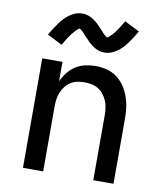

<svg xmlns="http://www.w3.org/2000/svg" viewBox="-85 -828 769 898"><g transform="rotate(10 300.0 -379.5)"><path d="M85 0V-520H181V-428Q191 -450 206.5 -470Q222 -490 243 -503.5Q264 -517 288.5 -522.5Q313 -528 337 -528Q364 -528 390 -521.5Q416 -515 437.5 -499.5Q459 -484 474.5 -461.5Q490 -439 499 -414Q508 -389 511.5 -363Q515 -337 515 -310V0H419V-310Q419 -327 416.5 -344Q414 -361 407.5 -376.5Q401 -392 390.5 -405.5Q380 -419 365.5 -428Q351 -437 334 -440.5Q317 -444 300 -444Q283 -444 266 -440.5Q249 -437 234.5 -428Q220 -419 209.5 -405.5Q199 -392 192.5 -376.5Q186 -361 183.5 -344Q181 -327 181 -310V0ZM366 -597Q361 -597 355.5 -597.5Q350 -598 345 -599.5Q340 -601 335.5 -602.5Q331 -604 326 -606.5Q321 -609 317 -611.5Q313 -614 309 -617Q305 -620 300.5 -623.5Q296 -627 292 -630.5Q288 -634 284.5 -638Q281 -642 277.5 -645.5Q274 -649 270.5 -652.5Q267 -656 263 -660.5Q259 -665 255.5 -669Q252 -673 248.5 -676Q245 -679 240.5 -683Q236 -687 234 -687Q230 -687 227 -684Q224 -681 219.5 -677.5Q215 -674 213 -671Q211 -668 208.5 -665.5Q206 -663 203.5 -660Q201 -657 198.5 -653.5Q196 -650 193.5 -646.5Q191 -643 188 -639Q185 -635 182 -630Q179 -625 176 -620Q173 -615 170 -609.5Q167 -604 163 -598L92 -634Q102 -652 112 -667Q122 -682 131 -694.5Q140 -707 150 -717.5Q160 -728 173 -737.5Q186 -747 201.5 -753Q217 -759 234 -759Q239 -759 244.5 -758.5Q250 -758 255 -756.5Q260 -755 264.5 -753.5Q269 -752 274 -749.5Q279 -747 283 -744.5Q287 -742 291 -739.5Q295 -737 299.5 -733Q304 -729 308 -725.5Q312 -722 315.5 -718.5Q319 -715 322.5 -711Q326 -707 329.5 -703.5Q333 -700 337 -695.5Q341 -691 344.5 -687Q348 -683 351.5 -680Q355 -677 359.5 -673Q364 -669 366 -669Q370 -669 373 -672Q376 -675 380.5 -679Q385 -683 387 -685.5Q389 -688 391.5 -690.5Q394 -693 396.5 -696Q399 -699 401.5 -702.5Q404 -706 406.5 -709.5Q409 -713 412 -717.5Q415 -722 418 -726.5Q421 -731 424 -736Q427 -741 430 -746.5Q433 -752 437 -758L508 -722Q498 -704 488 -689Q478 -674 469 -661.5Q460 -649 450 -638.5Q440 -628 427 -618.5Q414 -609 398.5 -603Q383 -597 366 -597Z"/></g></svg>

Font: Iosevka Aile Medium
Style: Regular
Weight: 500
Designer: Belleve Invis
Foundry: Belleve Invis
Version: Version 27.3.5; ttfautohint (v1.8.4)